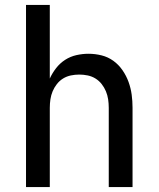

<svg xmlns="http://www.w3.org/2000/svg" viewBox="-20 -755 640 775"><path d="M85 0V-735H181V-438Q191 -460 206.5 -480Q222 -500 243 -513.5Q264 -527 288.5 -532.5Q313 -538 337 -538Q364 -538 390 -531.5Q416 -525 437.5 -509.5Q459 -494 474.5 -471.5Q490 -449 499 -424Q508 -399 511.5 -373Q515 -347 515 -320V0H419V-320Q419 -337 416.5 -354Q414 -371 407.5 -386.5Q401 -402 390.5 -415.5Q380 -429 365.5 -438Q351 -447 334 -450.5Q317 -454 300 -454Q283 -454 266 -450.5Q249 -447 234.5 -438Q220 -429 209.5 -415.5Q199 -402 192.5 -386.5Q186 -371 183.5 -354Q181 -337 181 -320V0Z"/></svg>

Font: Iosevka Curly Medium Extended
Style: Regular
Weight: 500
Width: 7
Monospace: yes
Designer: Belleve Invis
Foundry: Belleve Invis
Version: Version 11.1.0; ttfautohint (v1.8.3)